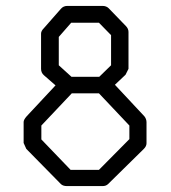

<svg xmlns="http://www.w3.org/2000/svg" viewBox="-20 -679 580 650"><path d="M128 -583 186 -649Q194.5 -659 208 -659H327Q340 -659 348 -651L406 -591Q415 -582 415 -571V-446L405 -426L369 -392L469 -285Q476 -276 476 -265V-194Q476 -184 467 -175L346 -56Q339 -49 327 -49H207Q193 -49 186 -56L69 -175L60 -195V-266Q60 -273.5 70 -285L168 -390L129 -424Q119 -432.5 119 -446V-565Q119 -574 128 -583ZM120 -254V-207L219 -104H315L418 -208V-254L315 -363H223ZM179 -554V-458L222 -419H316L356 -458V-560L315 -602H221Z"/></svg>

Font: 3270 Nerd Font Mono
Style: Regular
Weight: 400
Monospace: yes
Version: Version 3.0.1;Nerd Fonts 3.0.0